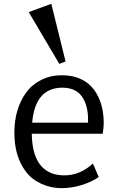

<svg xmlns="http://www.w3.org/2000/svg" viewBox="-20 -975 617 1005"><path d="M55.2 0ZM440.9 -350.1Q440.9 -419.9 411.6 -465.8Q379.4 -515.6 307.1 -516.1Q164.1 -516.1 148.4 -333H440.9ZM146.5 -274.9Q148.4 -108.9 249 -68.8Q278.3 -57.1 316.9 -57.1Q399.4 -57.1 466.3 -119.1L496.6 -48.3Q460.4 -22.9 408 -6.6Q355.5 9.8 301 9.8Q246.6 9.8 196.8 -12.7Q146.5 -35.6 116.2 -75.7Q54.7 -156.2 55.2 -282.2Q55.7 -404.8 116.2 -489.7Q146.5 -531.7 195.3 -556.4Q244.1 -581.1 302.5 -581.1Q360.8 -581.1 403.1 -561.3Q445.3 -541.5 471.2 -506.8Q522.9 -437.5 522.9 -330.1Q522.9 -308.1 517.6 -274.9ZM323.2 -653.3 290.5 -640.6 130.4 -911.6 248.5 -955.1Z"/></svg>

Font: Dhyana
Style: Regular
Weight: 400
Foundry: Vernon Adams
Version: Version 1.002; ttfautohint (v0.8.51-6076)